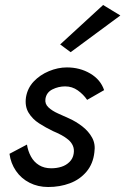

<svg xmlns="http://www.w3.org/2000/svg" viewBox="-20 -740 502 769"><path d="M88 -161Q92 -135 104 -113Q116 -91 136.5 -78.5Q157 -66 185 -66Q207 -66 226 -72Q245 -78 258.5 -91.5Q272 -105 275 -124Q278 -142 272 -156Q266 -170 253.5 -180.5Q241 -191 225 -199.5Q209 -208 192 -215Q163 -229 136.5 -246Q110 -263 94.5 -288.5Q79 -314 84 -350Q90 -387 115 -413.5Q140 -440 176 -455Q212 -470 248 -470Q300 -470 341.5 -445.5Q383 -421 397 -379L329 -340Q314 -362 291.5 -378Q269 -394 241 -394Q214 -394 190 -382Q166 -370 162 -344Q159 -324 174 -310Q189 -296 212.5 -285.5Q236 -275 256 -266Q285 -253 310 -233.5Q335 -214 349 -188.5Q363 -163 358 -130Q353 -84 326.5 -52.5Q300 -21 260 -6Q220 9 173 9Q132 9 98.5 -8Q65 -25 44 -55.5Q23 -86 18 -124ZM263 -531 221 -562 393 -720 462 -678Z"/></svg>

Font: Jost
Style: Italic
Weight: 400
Italic angle: -5°
Version: Version 3.710